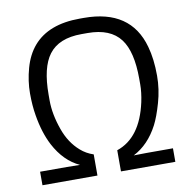

<svg xmlns="http://www.w3.org/2000/svg" viewBox="-83 -838 915 922"><g transform="rotate(-10 374.5 -377.5)"><path d="M50.3 -64.9H181.6L244.6 -64Q169.4 -98.6 123 -186.5Q90.3 -249.5 76.2 -335.9Q67.9 -383.8 67.9 -443.6Q67.9 -503.4 85.2 -565.7Q102.5 -627.9 138.7 -669.9Q212.9 -755.9 365.7 -755.9H385.7Q613.3 -755.9 666 -565.4Q683.6 -503.4 683.6 -421.9Q683.6 -355.5 665 -291Q646.5 -226.6 627 -189Q581.5 -102.1 506.8 -64L569.8 -64.9H698.2V1H433.1V-102.1Q550.3 -141.6 586.9 -309.6Q596.7 -356 596.7 -394V-421.9Q596.7 -554.7 550.3 -616.2Q501.5 -681.2 390.6 -681.2H360.8Q250 -681.2 201.2 -616.2Q154.8 -554.7 154.8 -421.9V-394Q154.8 -326.7 182.1 -250Q206.5 -180.7 255.9 -137.7Q282.2 -114.3 318.4 -102.1V1H50.3Z"/></g></svg>

Font: Armata
Style: Regular
Weight: 400
Designer: Viktoriya Grabowska
Foundry: Viktoriya Grabowska
Version: Version 1.003